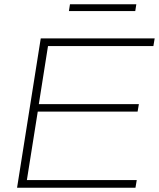

<svg xmlns="http://www.w3.org/2000/svg" viewBox="-20 -880 745 900"><path d="M60 0 171 -700H705L699 -664H205L162 -392H631L625 -357H157L106 -36H621L615 0ZM303 -828 308 -860H619L614 -828Z"/></svg>

Font: Georama Extended ExtraLight
Style: Italic
Weight: 200
Width: 7
Italic angle: -9°
Designer: Jean-Baptiste Levee
Foundry: Production Type
Version: Version 1.000